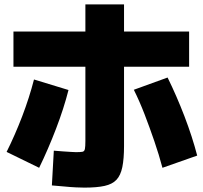

<svg xmlns="http://www.w3.org/2000/svg" viewBox="-20 -841 920 872"><path d="M215.6 1.1 224.4 -156.7Q247.8 -154.4 267.8 -153.3Q287.8 -152.2 301.7 -151.1Q315.6 -150 324.4 -150Q345.6 -150 354.4 -151.7Q363.3 -153.3 365.6 -164.4Q367.8 -175.6 367.8 -201.1V-821.1H543.3V-177.8Q543.3 -120 535.6 -82.2Q527.8 -44.4 508.9 -24.4Q490 -4.4 455 3.3Q420 11.1 363.3 11.1Q348.9 11.1 325 10Q301.1 8.9 273.3 6.1Q245.6 3.3 215.6 1.1ZM10 -151.1Q47.8 -226.7 80.6 -312.2Q113.3 -397.8 134.4 -480L291.1 -432.2Q270 -348.9 234.4 -256.1Q198.9 -163.3 157.8 -78.9ZM717.8 -78.9Q702.2 -137.8 681.1 -199.4Q660 -261.1 636.7 -321.7Q613.3 -382.2 587.8 -433.3L741.1 -488.9Q782.2 -405.6 817.8 -312.8Q853.3 -220 875.6 -134.4ZM41.1 -537.8V-697.8H838.9V-537.8Z"/></svg>

Font: Paperlogy 9 Black
Style: Regular
Weight: 900
Designer: redesigned by Lee Juim, glyphs from Gmarket Sans & Montserrat
Foundry: PT&
Version: Version 1.001